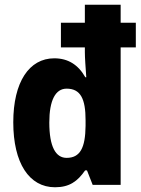

<svg xmlns="http://www.w3.org/2000/svg" viewBox="-20 -780 596 810"><path d="M212 10C273 10 307 -15 339 -61H347L371 0H489V-580H553V-684H489V-760H338V-684H237V-580H338V-560C338 -536 341 -497 344 -454H340C310 -507 267 -534 209 -534C103 -534 36 -434 36 -264C36 -92 103 10 212 10ZM261 -114C215 -114 188 -161 188 -263C188 -357 214 -406 261 -406C320 -406 341 -363 341 -273V-249C340 -156 318 -114 261 -114Z"/></svg>

Font: Noto Sans Gujarati Condensed ExtraBold
Style: Regular
Weight: 800
Width: 3
Designer: Jelle Bosma - Monotype Design Team, Universal Thirst
Foundry: Monotype Imaging Inc.
Version: Version 2.106